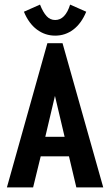

<svg xmlns="http://www.w3.org/2000/svg" viewBox="-20 -815 478 835"><path d="M312 0 280 -135H157L124 0H10L186 -627H252L429 0ZM219 -398 177 -220H261ZM285 -795 355 -764Q334 -713 299 -686.5Q264 -660 220 -660Q176 -660 140.5 -686.5Q105 -713 84 -764L154 -795Q167 -762 182.5 -745Q198 -728 220 -728Q264 -728 285 -795Z"/></svg>

Font: Inconsolata SemiCondensed ExtraBold
Style: Regular
Weight: 800
Width: 4
Monospace: yes
Designer: Raph Levien, Cyreal, Brenton Simpson
Foundry: Raph Levien, Cyreal, Google
Version: Version 3.100; ttfautohint (v1.8.4.7-5d5b)